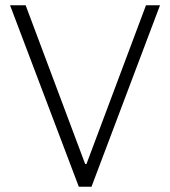

<svg xmlns="http://www.w3.org/2000/svg" viewBox="-20 -706 643 726"><path d="M77 -686 302 -86H307L532 -686H585L326 0H278L18 -686Z"/></svg>

Font: Chivo Thin
Style: Regular
Weight: 100
Designer: Hector Gatti
Foundry: Omnibus-Type
Version: Version 1.007